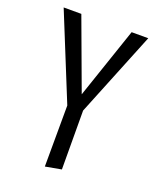

<svg xmlns="http://www.w3.org/2000/svg" viewBox="-133 -498 716 868"><g transform="rotate(20 225.5 -63.5)"><path d="M429 -416 264 -8 265 275 188 289 189 -5 22 -416H107L233 -75L349 -416Z"/></g></svg>

Font: EauTestText Medium
Style: Regular
Weight: 500
Designer: Christian Thalmann (Catharsis Fonts)
Version: Version 0.001;PS 000.001;hotconv 1.0.88;makeotf.lib2.5.64775